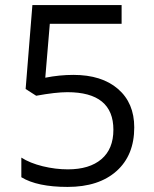

<svg xmlns="http://www.w3.org/2000/svg" viewBox="-20 -734 612 764"><path d="M272 -436Q384.8 -436 449.5 -380.1Q514.2 -324.2 514.2 -227.1Q514.2 -116.2 443.6 -53.2Q373 9.8 249 9.8Q128.4 9.8 64.9 -28.8V-106.9Q99.1 -85 149.9 -72.5Q200.7 -60.1 250 -60.1Q335.9 -60.1 383.5 -100.6Q431.2 -141.1 431.2 -217.8Q431.2 -367.2 248 -367.2Q201.7 -367.2 124 -353L82 -379.9L108.9 -713.9H463.9V-639.2H178.2L160.2 -424.8Q216.3 -436 272 -436Z"/></svg>

Font: f0_51640 
Style: Regular
Weight: 400
Foundry: Ascender Corporation
Version: Version 1.10